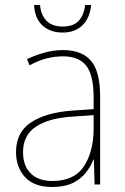

<svg xmlns="http://www.w3.org/2000/svg" viewBox="-20 -737 498 767"><path d="M232 -537Q307 -537 343.5 -494Q380 -451 380 -353V0H358L355 -99H353Q342 -71 322 -46Q302 -21 269.5 -5.5Q237 10 189 10Q116 10 80 -29.5Q44 -69 44 -129Q44 -208 103 -247.5Q162 -287 266 -295L354 -301V-347Q354 -437 324.5 -474.5Q295 -512 232 -512Q200 -512 167.5 -504Q135 -496 98 -476L88 -501Q122 -517 158.5 -527Q195 -537 232 -537ZM267 -271Q175 -265 123.5 -231Q72 -197 72 -129Q72 -75 102.5 -44.5Q133 -14 189 -14Q276 -14 314.5 -71.5Q353 -129 354 -220V-277ZM344 -717Q339 -665 309.5 -636Q280 -607 230 -607Q181 -607 150 -635Q119 -663 116 -717H140Q143 -678 165.5 -654.5Q188 -631 230 -631Q274 -631 295 -654.5Q316 -678 320 -717Z"/></svg>

Font: Noto Sans Myanmar SemiCondensed Thin
Style: Regular
Weight: 100
Width: 4
Designer: Monotype Design Team
Foundry: Monotype Imaging Inc.
Version: Version 2.107; ttfautohint (v1.8.4.7-5d5b)